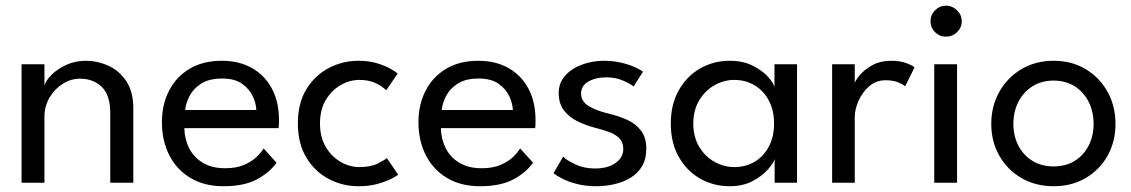

<svg xmlns="http://www.w3.org/2000/svg" viewBox="-20 -633 3918 665"><path d="M277.1 -422.5Q316.9 -422.5 354.8 -405.6Q392.7 -388.8 417.2 -352.2Q441.8 -315.6 441.8 -256.9V0H361.9V-240.6Q361.9 -303.7 332.4 -332.1Q302.9 -360.5 256.8 -360.5Q226.1 -360.5 197.9 -343.1Q169.8 -325.6 151.8 -295.5Q133.9 -265.4 133.9 -227.4V0H54.7V-410.5H133.9V-335.8Q137.9 -353.2 157.9 -373.4Q178 -393.6 209.2 -408.1Q240.4 -422.5 277.1 -422.5Z M618.5 -189.3Q619.2 -151.5 635.2 -119.7Q651.2 -88 682.5 -69.2Q713.8 -50.3 760 -50.3Q798.8 -50.3 825.6 -62Q852.3 -73.7 868.9 -89.7Q885.5 -105.8 893 -119L937.8 -69.3Q912 -33.7 867.9 -10.8Q823.8 12 754.2 12Q688 12 640.2 -16.4Q592.3 -44.8 566.6 -95.1Q540.8 -145.3 540.8 -210.2Q540.8 -270.2 565.3 -318.3Q589.7 -366.5 636.2 -394.5Q682.8 -422.5 748.3 -422.5Q808.5 -422.5 852.9 -397.2Q897.3 -372 921.8 -326Q946.3 -280 946.3 -217Q946.3 -212.8 946.1 -202.8Q945.8 -192.8 945 -189.3ZM867.8 -252Q867.2 -273.5 855.8 -298.9Q844.3 -324.3 818.7 -342.7Q793 -361 749.3 -361Q704 -361 676.6 -343.3Q649.2 -325.5 636.4 -300.3Q623.7 -275 621.3 -252Z M1224.4 -54.3Q1264.7 -54.3 1289.3 -67.1Q1313.9 -79.9 1320 -85.4L1359.2 -27.8Q1354.2 -23.7 1335.6 -14Q1317.1 -4.3 1287.8 3.9Q1258.6 12 1221.4 12Q1166.9 12 1119 -13Q1071.2 -37.9 1041.5 -86.6Q1011.7 -135.2 1011.7 -205.5Q1011.7 -276.3 1041.5 -324.5Q1071.2 -372.7 1119 -397.6Q1166.9 -422.5 1221.4 -422.5Q1258.3 -422.5 1286.6 -413.7Q1314.9 -404.9 1333.3 -394.4Q1351.7 -383.8 1357.3 -378.3L1317.9 -320.6Q1313.8 -324.6 1302.1 -333.2Q1290.4 -341.8 1271.1 -349Q1251.7 -356.2 1224.4 -356.2Q1191.4 -356.2 1159.9 -338.3Q1128.5 -320.4 1108.4 -286.8Q1088.3 -253.1 1088.3 -205.5Q1088.3 -157.9 1108.4 -124Q1128.5 -90.1 1159.9 -72.2Q1191.4 -54.3 1224.4 -54.3Z M1507 -189.3Q1507.7 -151.5 1523.7 -119.7Q1539.7 -88 1571 -69.2Q1602.3 -50.3 1648.5 -50.3Q1687.3 -50.3 1714.1 -62Q1740.8 -73.7 1757.4 -89.7Q1774 -105.8 1781.5 -119L1826.3 -69.3Q1800.5 -33.7 1756.4 -10.8Q1712.3 12 1642.7 12Q1576.5 12 1528.7 -16.4Q1480.8 -44.8 1455.1 -95.1Q1429.3 -145.3 1429.3 -210.2Q1429.3 -270.2 1453.8 -318.3Q1478.2 -366.5 1524.7 -394.5Q1571.3 -422.5 1636.8 -422.5Q1697 -422.5 1741.4 -397.2Q1785.8 -372 1810.3 -326Q1834.8 -280 1834.8 -217Q1834.8 -212.8 1834.6 -202.8Q1834.3 -192.8 1833.5 -189.3ZM1756.3 -252Q1755.7 -273.5 1744.3 -298.9Q1732.8 -324.3 1707.2 -342.7Q1681.5 -361 1637.8 -361Q1592.5 -361 1565.1 -343.3Q1537.7 -325.5 1524.9 -300.3Q1512.2 -275 1509.8 -252Z M2072.9 -422.5Q2104.1 -422.5 2131.3 -416Q2158.4 -409.6 2178.3 -400.6Q2198.1 -391.6 2206.9 -384.4L2174.4 -333.4Q2163.9 -342.6 2138.1 -353.9Q2112.2 -365.1 2079.8 -365.1Q2043.5 -365.1 2018 -350.7Q1992.6 -336.4 1992.6 -308.7Q1992.6 -281.8 2018.8 -265.8Q2044.9 -249.7 2088.6 -239.3Q2123 -231.4 2152.5 -217.8Q2182.1 -204.3 2200.3 -180.5Q2218.5 -156.8 2218.5 -117.4Q2218.5 -82.3 2203.9 -57.5Q2189.2 -32.8 2164.4 -17.6Q2139.6 -2.4 2108.6 4.8Q2077.6 12 2045 12Q2008.1 12 1978.2 4.2Q1948.3 -3.5 1927.7 -14.1Q1907.1 -24.8 1897.1 -33.1L1930.3 -90.4Q1943.3 -77.5 1973.1 -63.5Q2002.9 -49.4 2041.1 -49.4Q2084.3 -49.4 2111.5 -68.2Q2138.7 -86.9 2138.7 -117.1Q2138.7 -139.8 2125.7 -153.4Q2112.7 -167.1 2091.1 -175.2Q2069.4 -183.4 2043.9 -189.7Q2011.9 -197.8 1982.4 -211.8Q1952.9 -225.7 1934 -249.6Q1915.1 -273.6 1915.1 -310.6Q1915.1 -345.5 1937 -370.4Q1958.9 -395.4 1994.9 -408.9Q2030.9 -422.5 2072.9 -422.5Z M2663 0V-81.4Q2659.4 -68.9 2640 -46.4Q2620.6 -23.9 2587 -6Q2553.4 12 2507.4 12Q2450.9 12 2404.5 -14.6Q2358.1 -41.3 2330.7 -90.1Q2303.3 -138.9 2303.3 -205Q2303.3 -271.1 2330.7 -319.9Q2358.1 -368.7 2404.5 -395.6Q2450.9 -422.5 2507.4 -422.5Q2552.8 -422.5 2586.1 -406Q2619.4 -389.4 2639.2 -368Q2658.9 -346.6 2662.4 -331.4V-410.5H2740.6V0ZM2381.3 -205Q2381.3 -158.7 2401.6 -124.8Q2421.9 -90.9 2454.4 -72.6Q2486.9 -54.3 2523.3 -54.3Q2562.9 -54.3 2594 -72.9Q2625.1 -91.6 2643 -125.5Q2661 -159.4 2661 -205Q2661 -250.6 2643 -284.5Q2625.1 -318.4 2594 -337.3Q2562.9 -356.2 2523.3 -356.2Q2486.9 -356.2 2454.4 -337.7Q2421.9 -319.1 2401.6 -285.2Q2381.3 -251.3 2381.3 -205Z M2940.5 0H2862.1V-410.5H2940.5V-338.8H2938Q2940.6 -351.6 2956.6 -371.3Q2972.6 -391 3000.7 -406.8Q3028.8 -422.5 3067.2 -422.5Q3095.9 -422.5 3117.5 -414.9Q3139.1 -407.2 3147.6 -399.6L3115 -333.9Q3108.1 -340.6 3090.5 -347.9Q3072.9 -355.1 3047.3 -355.1Q3014 -355.1 2990 -333.9Q2966.1 -312.6 2953.3 -283.1Q2940.5 -253.5 2940.5 -228.4Z M3215.8 0V-410.5H3294.8V0ZM3256.3 -506Q3234.1 -506 3218.5 -521.7Q3202.9 -537.4 3202.9 -559.4Q3202.9 -581.6 3218.7 -597.5Q3234.4 -613.4 3256.3 -613.4Q3271 -613.4 3283.4 -606Q3295.8 -598.6 3303.4 -586.6Q3311 -574.6 3311 -559.4Q3311 -537.4 3294.9 -521.7Q3278.9 -506 3256.3 -506Z M3629.3 12Q3566.4 12 3517.6 -16.5Q3468.9 -45 3441.1 -93.9Q3413.3 -142.9 3413.3 -204Q3413.3 -265.1 3441.1 -314.8Q3468.9 -364.4 3517.6 -393.4Q3566.4 -422.5 3629.3 -422.5Q3692.1 -422.5 3740.5 -393.4Q3788.8 -364.4 3816.2 -314.8Q3843.6 -265.1 3843.6 -204Q3843.6 -142.9 3816.2 -93.9Q3788.8 -45 3740.5 -16.5Q3692.1 12 3629.3 12ZM3629.3 -56.6Q3671.1 -56.6 3702.3 -75.8Q3733.4 -95.1 3750.6 -128.6Q3767.7 -162.1 3767.7 -204.3Q3767.7 -246.4 3750.6 -280.3Q3733.4 -314.2 3702.3 -334.1Q3671.1 -353.9 3629.3 -353.9Q3587.4 -353.9 3556 -334.1Q3524.6 -314.2 3507.2 -280.3Q3489.9 -246.4 3489.9 -204.3Q3489.9 -162.1 3507.2 -128.6Q3524.6 -95.1 3556 -75.8Q3587.4 -56.6 3629.3 -56.6Z"/></svg>

Font: League Spartan Extralight
Style: Regular
Weight: 200
Foundry: The League of Moveable Type
Version: Version 2.300; ttfautohint (v1.8.3)